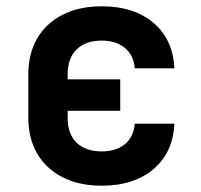

<svg xmlns="http://www.w3.org/2000/svg" viewBox="-20 -580 640 610"><path d="M303 10Q232 10 179.5 -16.5Q127 -43 98.5 -91.5Q70 -140 70 -206V-344Q70 -410 98.5 -458.5Q127 -507 179.5 -533.5Q232 -560 303 -560Q406 -560 468 -507Q530 -454 534 -363H408Q405 -404 377 -427.5Q349 -451 303 -451Q252 -451 223.5 -423Q195 -395 195 -344V-328H362V-228H195V-205Q195 -154 223.5 -126.5Q252 -99 303 -99Q350 -99 377.5 -122.5Q405 -146 408 -187H534Q530 -96 468 -43Q406 10 303 10Z"/></svg>

Font: NKDuy Mono
Style: Bold
Weight: 700
Monospace: yes
Designer: NKDuy
Foundry: NKDuy
Version: Version 2.251; ttfautohint (v1.8.4.7-5d5b)